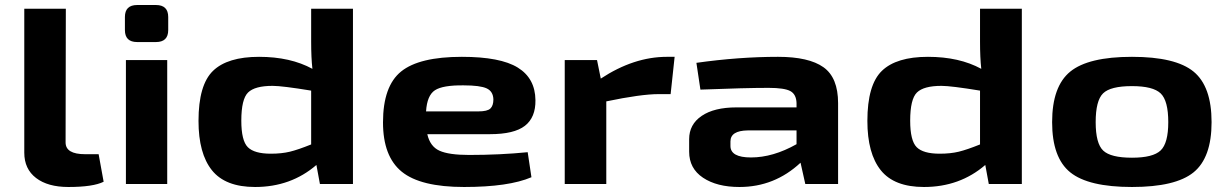

<svg xmlns="http://www.w3.org/2000/svg" viewBox="-20 -735 4906 767"><path d="M243 -700 242 -166Q242 -119 320 -119H374L394 -9Q352 12 253 12Q171 12 124 -24Q77 -60 77 -125V-700Z M528 -715H603Q652 -715 652 -667V-615Q652 -567 603 -567H528Q479 -567 479 -615V-667Q479 -715 528 -715ZM648 0H483V-495H648Z M1390 -700V0H1258L1244 -76Q1142 12 999 12Q880 12 826.5 -55Q773 -122 773 -252Q773 -396 831 -452Q889 -508 1015 -508Q1140 -508 1228 -460Q1223 -504 1223 -569V-700ZM944 -253Q944 -173 970 -147Q996 -121 1062 -121Q1105 -121 1138 -129Q1171 -137 1223 -158V-373Q1107 -392 1069 -392Q998 -392 971 -365.5Q944 -339 944 -253Z M1854 -116Q1977 -116 2088 -127L2103 -27Q2012 12 1834 12Q1660 12 1585 -49Q1510 -110 1510 -246Q1510 -391 1582.5 -449.5Q1655 -508 1825 -508Q1979 -508 2048.5 -465Q2118 -422 2119 -335Q2120 -266 2077 -232.5Q2034 -199 1937 -199H1687Q1698 -150 1735.5 -133Q1773 -116 1854 -116ZM1832 -394Q1749 -395 1717.5 -374.5Q1686 -354 1682 -290H1891Q1927 -290 1939 -301.5Q1951 -313 1951 -338Q1950 -370 1924 -382Q1898 -394 1832 -394Z M2675 -508 2659 -359H2611Q2541 -359 2402 -330V0H2236V-495H2365L2380 -421Q2512 -508 2644 -508Z M3088 -508Q3211 -508 3269.5 -466.5Q3328 -425 3328 -323V0H3197L3178 -85Q3074 12 2934 12Q2844 12 2788.5 -25Q2733 -62 2733 -129V-179Q2733 -238 2783 -272Q2833 -306 2922 -306H3162V-323Q3161 -358 3137.5 -371Q3114 -384 3050 -384Q2957 -384 2778 -377L2762 -484Q2932 -508 3088 -508ZM2898 -170V-152Q2898 -106 2980 -106Q3068 -106 3162 -159V-214H2967Q2898 -213 2898 -170Z M4062 -700V0H3930L3916 -76Q3814 12 3671 12Q3552 12 3498.5 -55Q3445 -122 3445 -252Q3445 -396 3503 -452Q3561 -508 3687 -508Q3812 -508 3900 -460Q3895 -504 3895 -569V-700ZM3616 -253Q3616 -173 3642 -147Q3668 -121 3734 -121Q3777 -121 3810 -129Q3843 -137 3895 -158V-373Q3779 -392 3741 -392Q3670 -392 3643 -365.5Q3616 -339 3616 -253Z M4820 -247Q4820 -105 4748 -46.5Q4676 12 4502 12Q4328 12 4255.5 -46.5Q4183 -105 4183 -247Q4183 -390 4255.5 -449Q4328 -508 4502 -508Q4676 -508 4748 -449Q4820 -390 4820 -247ZM4502 -391Q4416 -391 4386.5 -362Q4357 -333 4357 -247Q4357 -162 4387 -133.5Q4417 -105 4502 -105Q4586 -105 4616.5 -134Q4647 -163 4647 -247Q4647 -333 4616.5 -362Q4586 -391 4502 -391Z"/></svg>

Font: Exo 2 Expanded
Style: Bold
Weight: 700
Width: 7
Designer: Natanael Gama
Version: Version 1.001;PS 001.001;hotconv 1.0.70;makeotf.lib2.5.58329